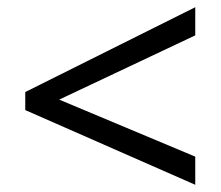

<svg xmlns="http://www.w3.org/2000/svg" viewBox="-20 -628 612 532"><path d="M521 -116 50 -323V-373L521 -608V-530L144 -352L521 -194Z"/></svg>

Font: Noto Sans Meetei Mayek
Style: Regular
Weight: 400
Designer: Monotype Design Team and Neelakash Kshetrimayum
Foundry: Monotype Imaging Inc.
Version: Version 2.002